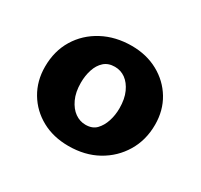

<svg xmlns="http://www.w3.org/2000/svg" viewBox="-88 -775 612 585"><g transform="rotate(30 217.5 -482.5)"><path d="M209 -302Q156 -302 115 -324.5Q74 -347 50.5 -386.5Q27 -426 27 -476Q27 -531 52.5 -573Q78 -615 123 -639Q168 -663 225 -663Q277 -663 318 -640.5Q359 -618 382.5 -579Q406 -540 406 -490Q406 -436 380.5 -393.5Q355 -351 311 -326.5Q267 -302 209 -302ZM222 -384Q246 -384 259.5 -398Q273 -412 280 -433.5Q287 -455 287 -479Q287 -512 276.5 -535Q266 -558 249.5 -570Q233 -582 212 -582Q189 -582 174.5 -569Q160 -556 153 -534.5Q146 -513 146 -488Q146 -455 157 -431.5Q168 -408 185 -396Q202 -384 222 -384Z"/></g></svg>

Font: Ysabeau Infant ExtraBold
Style: Regular
Weight: 800
Designer: Christian Thalmann (Catharsis Fonts)
Version: Version 2.001;gftools[0.9.30]; featfreeze: ss01,ss02,lnum